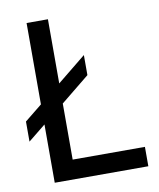

<svg xmlns="http://www.w3.org/2000/svg" viewBox="-78 -738 663 800"><g transform="rotate(-10 253.5 -338.0)"><path d="M88.9 0V-246.6L15.1 -187V-272L88.9 -331.5V-675.8H179.2V-404.3L300.8 -502.9V-418L179.2 -319.3V-82H484.9V0Z"/></g></svg>

Font: ClearSansRegular
Style: Regular
Weight: 400
Foundry: Intel Corporation
Version: Version 1.00